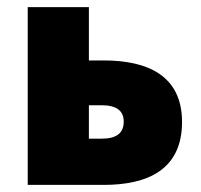

<svg xmlns="http://www.w3.org/2000/svg" viewBox="-20 -520 566 540"><path d="M58 0H272C394 0 492 -42 492 -177C492 -308 394 -350 272 -350H230V-500H58ZM230 -130V-224H266C308 -224 328 -208 328 -178C328 -146 308 -130 266 -130Z"/></svg>

Font: Source Sans Pro Black
Style: Regular
Weight: 900
Designer: Paul D. Hunt
Foundry: Adobe Systems Incorporated
Version: Version 3.006;hotconv 1.0.111;makeotfexe 2.5.65597